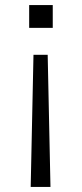

<svg xmlns="http://www.w3.org/2000/svg" viewBox="-20 -576 324 757"><path d="M179 161 168 -360H112L101 161ZM188 -466V-556H95V-466Z"/></svg>

Font: Ulagadi Sans Light
Style: Regular
Weight: 300
Designer: Ninad Kale (Devanagari), Jonny Pinhorn (Latin)
Foundry: Indian Type Foundry
Version: Version 3.01;March 29, 2020;FontCreator 12.0.0.2522 64-bit; 